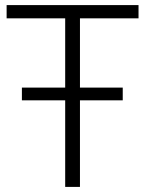

<svg xmlns="http://www.w3.org/2000/svg" viewBox="-20 -734 570 754"><path d="M236 0V-340H66V-390H236V-662H6V-714H524V-662H294V-390H462V-340H294V0Z"/></svg>

Font: BC Sans Light
Style: Regular
Weight: 300
Designer: Monotype Design Team
Foundry: Monotype Imaging Inc.
Version: Version 2.000;GOOG;noto-source:20170915:90ef993387c0